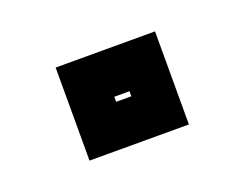

<svg xmlns="http://www.w3.org/2000/svg" viewBox="-42 -510 364 285"><g transform="rotate(-20 139.5 -367.5)"><path d="M61 -294V-441H218V-294ZM128 -362.5H152V-370.5H128Z"/></g></svg>

Font: Tourney ExtraBold
Style: Regular
Weight: 800
Designer: Tyler Finck
Foundry: Etcetera Type Co
Version: Version 1.015